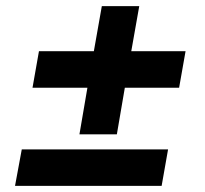

<svg xmlns="http://www.w3.org/2000/svg" viewBox="-20 -612 669 626"><path d="M86 -326H265L239 -174H361L387 -326H564L585 -445H408L434 -592H312L286 -445H107ZM29 -6H507L528 -125H51Z"/></svg>

Font: Geom ExtraBold
Style: Bold Italic
Weight: 800
Italic angle: -10°
Version: Version 1.102